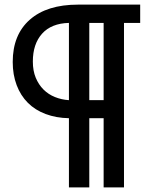

<svg xmlns="http://www.w3.org/2000/svg" viewBox="-20 -730 671 830"><path d="M35 -462Q35 -580 109 -645Q183 -710 317 -710H586V-631H516V80H428V-219H366V80H278V-219Q223 -220 177.5 -237Q132 -254 100.5 -285.5Q69 -317 52 -362Q35 -407 35 -462ZM122 -464Q122 -424 134.5 -394Q147 -364 168 -343Q189 -322 217.5 -310.5Q246 -299 278 -297V-631Q202 -629 162 -584.5Q122 -540 122 -464ZM428 -631H366V-297H428Z"/></svg>

Font: Rising Sun Medium
Style: Regular
Weight: 500
Designer: Matt McInerney, Pablo Impallari, Rodrigo Fuenzalida (Raleway font), Stephen Hutchings (Greek), Cristiano Sobral (main ch
Foundry: The Rising Sun Project Authors
Version: Version 4.327; ttfautohint (v1.8.4.7-5d5b-dirty)